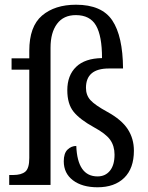

<svg xmlns="http://www.w3.org/2000/svg" viewBox="-20 -783 626 813"><path d="M250 -100Q250 -134 266 -149.5Q282 -165 303 -165Q308 -36 393 -36Q426 -36 445.5 -60Q465 -84 465 -128Q465 -165 446.5 -191Q428 -217 378 -244Q318 -277 291.5 -310Q265 -343 265 -401Q265 -464 302.5 -500Q340 -536 412 -537Q412 -631 386.5 -675Q361 -719 301 -719Q249 -719 221.5 -682Q194 -645 194 -581V0H19V-42H36Q70 -42 87 -56Q104 -70 104 -114V-488H29V-536H104V-568Q104 -671 158 -717Q212 -763 302 -763Q411 -763 455.5 -696.5Q500 -630 501 -493H441Q344 -493 344 -411Q344 -380 363 -359Q382 -338 435 -309Q495 -276 521 -236Q547 -196 547 -145Q547 -70 506 -30Q465 10 393 10Q328 10 289 -19.5Q250 -49 250 -100Z"/></svg>

Font: Noto Serif Narrow
Style: Regular
Weight: 400
Width: 4
Designer: Monotype Design Team
Foundry: Monotype Imaging Inc.
Version: Version 1.001